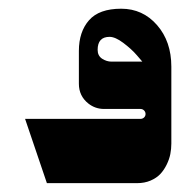

<svg xmlns="http://www.w3.org/2000/svg" viewBox="-20 -414 444 434"><path d="M200.7 -301.3Q200.7 -330.7 227.7 -330.7Q240.7 -330.7 259.2 -316.7Q277.7 -302.7 289.7 -288.7L301.7 -274.7H232Q221 -274.7 210.8 -281.3Q200.7 -288 200.7 -301.3ZM86 0H289.7Q306.7 0 320.3 -5.8Q334 -11.7 342.5 -20.8Q351 -30 356.8 -42Q362.7 -54 365 -65.8Q367.3 -77.7 367.3 -89.3V-263.3Q367.3 -320.3 335 -357.3Q302.7 -394.3 254 -394.3Q204 -394.3 181.2 -368.2Q158.3 -342 158.3 -299V-224.7Q158.3 -197 179.7 -180Q195.3 -167.7 215.3 -167.7H297.7Q302.3 -167.7 305.7 -164.3Q309 -161 309 -156.3Q309 -151.7 305.7 -148.5Q302.3 -145.3 297.7 -145.3H36.7Z"/></svg>

Font: Jomhuria
Style: Regular
Weight: 400
Designer: Arabic design by Kourosh Beigpour, Latin design by Eben Sorkin, engineering by Lasse Fister and Khaled Hosney
Version: Version 1.0000